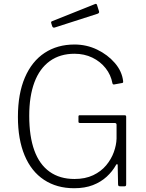

<svg xmlns="http://www.w3.org/2000/svg" viewBox="-20 -988 772 1018"><path d="M373 10Q281 10 213.5 -34.5Q146 -79 110.5 -164Q75 -249 75 -368Q75 -491 112 -577Q149 -663 216.5 -707.5Q284 -752 375 -752Q439 -752 495 -725Q551 -698 589 -654Q627 -610 633 -557Q633 -553 632.5 -551Q632 -549 628 -548L584 -540Q581 -540 579 -541.5Q577 -543 576 -547Q568 -591 540 -626.5Q512 -662 469.5 -682.5Q427 -703 375 -703Q298 -703 244 -664Q190 -625 162.5 -551.5Q135 -478 135 -374Q135 -265 162 -190.5Q189 -116 243 -77.5Q297 -39 375 -39Q432 -39 474 -59Q516 -79 543 -111.5Q570 -144 583.5 -181.5Q597 -219 598 -253V-327Q598 -336 587 -336H404Q400 -336 398 -337.5Q396 -339 396 -343V-370Q396 -377 402 -377H641Q645 -377 647 -375Q649 -373 649 -369V-11Q649 -4 646.5 -2Q644 0 639 0H620Q614 0 610.5 -1Q607 -2 606 -10L604 -113Q603 -118 600.5 -118Q598 -118 595 -113Q576 -79 545.5 -51Q515 -23 472.5 -6.5Q430 10 373 10ZM494 -963 505 -928Q508 -919 497 -915L270 -842Q265 -841 262.5 -842Q260 -843 257 -848L252 -864Q249 -873 255 -875L485 -967Q491 -969 494 -963Z"/></svg>

Font: Libre Franklin Thin ExtraLight
Style: Regular
Weight: 250
Version: Version 3.000